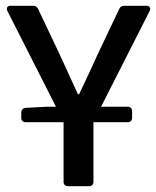

<svg xmlns="http://www.w3.org/2000/svg" viewBox="-20 -645 540 665"><path d="M487.3 -625H411.1C402.3 -625 396.5 -622.1 392.6 -613.3L318.4 -457C297.9 -411.1 276.4 -366.2 253.9 -318.4H250C228.5 -366.2 207 -411.1 186.5 -457L112.3 -613.3C108.4 -622.1 102.5 -625 93.8 -625H16.6C4.9 -625 1 -617.2 5.9 -606.4L173.8 -275.4H143.6L69.3 -271.5C59.6 -270.5 53.7 -264.6 53.7 -254.9V-237.3C53.7 -227.5 59.6 -221.7 69.3 -221.7H200.2V-15.6C200.2 -5.9 206.1 0 215.8 0H288.1C297.9 0 303.7 -5.9 303.7 -15.6V-221.7H421.9C431.6 -221.7 437.5 -227.5 437.5 -237.3V-259.8C437.5 -269.5 431.6 -275.4 421.9 -275.4H330.1L498 -606.4C502.9 -617.2 499 -625 487.3 -625Z"/></svg>

Font: Ed Sans Neue Medium
Style: Regular
Weight: 500
Designer: Stephen Hutchings
Version: Version 1.004;PS 001.004;hotconv 1.0.88;makeotf.lib2.5.64775